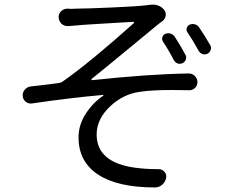

<svg xmlns="http://www.w3.org/2000/svg" viewBox="-20 -780 1040 839"><path d="M692.4 -597.7Q686.5 -607.4 689.5 -617.7Q692.4 -627.9 702.1 -631.8Q713.9 -636.7 725.1 -633.3Q736.3 -629.9 743.2 -620.1Q771.5 -576.2 790 -541Q795.9 -531.2 792 -520Q788.1 -508.8 777.3 -503.9Q766.6 -499 755.9 -502.9Q745.1 -506.8 739.3 -517.6Q716.8 -561.5 692.4 -597.7ZM799.8 -637.7Q793 -646.5 795.9 -656.7Q798.8 -667 807.6 -671.9Q819.3 -676.8 831.1 -673.8Q842.8 -670.9 849.6 -661.1Q875 -624 898.4 -583Q902.3 -577.1 902.3 -570.3Q902.3 -566.4 900.4 -561.5Q897.5 -550.8 886.7 -545.4Q876 -540 864.7 -543.9Q853.5 -547.9 847.7 -558.6Q823.2 -603.5 799.8 -637.7ZM279.3 -666Q277.3 -666 275.4 -666Q260.7 -666 249 -675.8Q237.3 -687.5 236.3 -704.1Q235.4 -719.7 247.1 -731Q258.8 -742.2 275.4 -742.2Q283.2 -741.2 291 -741.2Q301.8 -741.2 313.5 -742.2Q352.5 -742.2 465.3 -747.1Q578.1 -752 617.2 -756.8Q625 -757.8 633.8 -758.8Q640.6 -759.8 646.5 -759.8Q677.7 -759.8 696.3 -738.3Q706.1 -726.6 704.1 -711.9Q702.1 -697.3 689.5 -687.5Q676.8 -678.7 668.9 -671.9Q416 -462.9 380.9 -435.5Q378.9 -433.6 379.9 -431.6Q380.9 -429.7 382.8 -429.7Q627.9 -456.1 804.7 -459Q820.3 -459 831.1 -448.2Q842.8 -436.5 842.8 -420.9Q842.8 -406.2 832 -395.5Q820.3 -384.8 805.7 -385.7Q764.6 -386.7 728.5 -386.7Q644.5 -386.7 591.8 -378.9Q517.6 -369.1 460 -314Q402.3 -258.8 402.3 -192.4Q402.3 -69.3 572.3 -46.9Q616.2 -41 661.1 -41Q667 -41 672.9 -41Q688.5 -41 698.7 -29.3Q709 -17.6 706.1 -2.9Q702.1 15.6 688.5 27.3Q674.8 39.1 657.2 39.1Q494.1 39.1 408.7 -17.1Q323.2 -73.2 323.2 -179.7Q323.2 -235.4 355.5 -284.2Q387.7 -333 430.7 -361.3Q432.6 -362.3 431.6 -363.8Q430.7 -365.2 429.7 -365.2Q279.3 -351.6 121.1 -328.1Q105.5 -325.2 92.8 -335Q79.1 -345.7 79.1 -364.3Q79.1 -377 87.9 -387.7Q98.6 -400.4 114.3 -402.3Q120.1 -402.3 236.3 -417Q246.1 -418 253.9 -423.8Q375 -508.8 564.5 -678.7Q566.4 -679.7 565.4 -682.1Q564.5 -684.6 562.5 -684.6Q544.9 -683.6 486.8 -680.2Q428.7 -676.8 380.4 -673.8Q332 -670.9 314.5 -668.9Q306.6 -668 279.3 -666Z"/></svg>

Font: Gen Jyuu GothicX Regular
Style: Regular
Weight: 400
Designer: [Source Han Sans]
Ryoko NISHIZUKA  (kana & ideographs); Paul D. Hunt (Latin, Greek & Cyrillic); Wenlong ZHANG  (bopomofo
Version: Version 1.002.20150607